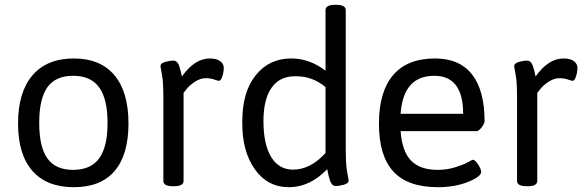

<svg xmlns="http://www.w3.org/2000/svg" viewBox="-20 -772 2445 798"><path d="M143 -261Q143 -161 177 -113.5Q211 -66 284 -66Q357 -66 392 -113.5Q427 -161 427 -261Q427 -361 392 -409Q357 -457 284 -457Q211 -457 177 -409.5Q143 -362 143 -261ZM514 -259Q514 -129 456.5 -61.5Q399 6 287 6Q174 6 114.5 -62Q55 -130 55 -259Q55 -389 115 -459Q175 -529 287 -529Q397 -529 455.5 -459.5Q514 -390 514 -259Z M890 -436Q886 -436 870.5 -441.5Q855 -447 835 -447Q812 -447 789 -431.5Q766 -416 755 -401L743 -386V-20Q743 2 703 2H699Q659 2 659 -20V-371Q659 -394 658 -415Q657 -436 655 -449.5Q653 -463 651 -473.5Q649 -484 648 -490Q647 -496 647 -497Q647 -509 666 -514.5Q685 -520 701 -520Q706 -520 710 -518Q714 -516 717.5 -511.5Q721 -507 723 -502.5Q725 -498 727 -490.5Q729 -483 730.5 -478.5Q732 -474 733.5 -465.5Q735 -457 736 -454Q789 -529 852 -529Q880 -529 895 -518Q910 -507 910 -490Q910 -473 904 -454.5Q898 -436 890 -436Z M1333 -136V-410Q1279 -455 1212 -455H1206Q1142 -455 1108.5 -407Q1075 -359 1075 -269Q1075 -172 1107 -119.5Q1139 -67 1198 -67Q1270 -67 1333 -136ZM1429 -22Q1429 -10 1410 -4.5Q1391 1 1375 1Q1370 1 1366 -1Q1362 -3 1358.5 -8Q1355 -13 1353 -17.5Q1351 -22 1349 -30Q1347 -38 1345.5 -42.5Q1344 -47 1342.5 -56.5Q1341 -66 1340 -69Q1268 6 1181 6Q1092 6 1039.5 -68Q987 -142 987 -258V-267Q987 -390 1043 -459.5Q1099 -529 1190 -529Q1267 -529 1333 -478V-730Q1333 -752 1373 -752H1377Q1417 -752 1417 -730V-148Q1417 -125 1418 -104Q1419 -83 1421 -69.5Q1423 -56 1425 -45.5Q1427 -35 1428 -29Q1429 -23 1429 -22Z M1645 -299H1905Q1905 -457 1785 -457Q1656 -457 1645 -299ZM1994 -268Q1994 -259 1982 -243Q1970 -227 1961 -227H1645Q1651 -144 1688 -105Q1725 -66 1799 -66Q1837 -66 1871 -76.5Q1905 -87 1924 -97.5Q1943 -108 1945 -108Q1955 -108 1967.5 -88Q1980 -68 1980 -58Q1980 -38 1925.5 -16Q1871 6 1800 6Q1675 6 1615 -59Q1555 -124 1555 -258Q1555 -391 1614 -460Q1673 -529 1788 -529Q1890 -529 1942 -462.5Q1994 -396 1994 -268Z M2360 -436Q2356 -436 2340.5 -441.5Q2325 -447 2305 -447Q2282 -447 2259 -431.5Q2236 -416 2225 -401L2213 -386V-20Q2213 2 2173 2H2169Q2129 2 2129 -20V-371Q2129 -394 2128 -415Q2127 -436 2125 -449.5Q2123 -463 2121 -473.5Q2119 -484 2118 -490Q2117 -496 2117 -497Q2117 -509 2136 -514.5Q2155 -520 2171 -520Q2176 -520 2180 -518Q2184 -516 2187.5 -511.5Q2191 -507 2193 -502.5Q2195 -498 2197 -490.5Q2199 -483 2200.5 -478.5Q2202 -474 2203.5 -465.5Q2205 -457 2206 -454Q2259 -529 2322 -529Q2350 -529 2365 -518Q2380 -507 2380 -490Q2380 -473 2374 -454.5Q2368 -436 2360 -436Z"/></svg>

Font: mmAsap
Style: Regular
Weight: 400
Designer: Pablo Cosgaya
Foundry: Omnibus-Type
Version: Version 1.001